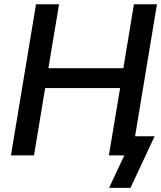

<svg xmlns="http://www.w3.org/2000/svg" viewBox="-20 -748 777 924"><path d="M32.7 0 153.3 -727.5H264.2L212.9 -419.9H573.7L624.5 -727.5H735.4L614.7 0H503.9L558.1 -324.2H197.3L143.6 0ZM504.9 156.2 578.1 0H543.9L559.1 -92.3H724.1L607.9 156.2Z"/></svg>

Font: Inter 18pt Medium
Style: Italic
Weight: 500
Italic angle: -9.3988°
Designer: Rasmus Andersson
Foundry: rsms
Version: Version 4.001;git-66647c0bb